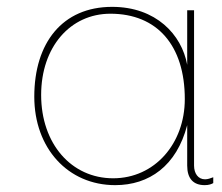

<svg xmlns="http://www.w3.org/2000/svg" viewBox="-20 -530 648 560"><path d="M302 -490C438 -490 519 -398 519 -241C519 -111 431 -10 310 -10C188 -10 100 -111 100 -253C100 -393 185 -490 302 -490ZM546 -500H526V-341C510 -429 435 -510 307 -510C162 -510 80 -405 80 -248C80 -98 178 10 316 10C415 10 495 -46 526 -165V-47C526 -9 544 10 577 10C589 10 597 7 602 4V-13C594 -10 586 -7 578 -7C558 -7 546 -24 546 -47Z"/></svg>

Font: Perun Thin
Style: Regular
Weight: 100
Foundry: Copyright (c) Stefan Peev, Context Ltd, 2016
Version: Version 1.089